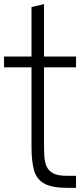

<svg xmlns="http://www.w3.org/2000/svg" viewBox="-22 -906 395 926"><path d="M302.2 0Q229.3 0 192 -20.4Q154.7 -40.8 142.3 -84.4Q130 -128 130 -196.3V-414H190.2V-216.2Q190.2 -181 191.9 -152.1Q193.7 -123.2 203.4 -102.1Q213.2 -81 235.4 -69.6Q257.7 -58.2 299.5 -58.2H344.7V0ZM-2.5 -581.3V-633.3H344.7V-581.3ZM130 -275V-872L190.2 -886V-275Z"/></svg>

Font: Matangi Light
Style: Regular
Weight: 300
Designer: Prashant Pant
Foundry: The Graphic Ant
Version: Version 3.002